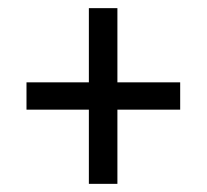

<svg xmlns="http://www.w3.org/2000/svg" viewBox="-20 -593 507 471"><path d="M198 -142H268V-324H422V-391H268V-573H198V-391H45V-324H198Z"/></svg>

Font: Noto Serif Devanagari Condensed
Style: Bold
Weight: 700
Width: 3
Designer: Universal Thirst, Indian Type Foundry and the Monotype Design Team
Foundry: Monotype Imaging Inc.
Version: Version 2.004